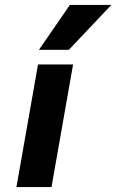

<svg xmlns="http://www.w3.org/2000/svg" viewBox="-20 -763 474 783"><path d="M434 -743 261 -560H139L265 -743ZM135 -500H278L190 0H47Z"/></svg>

Font: Overused Grotesk
Style: Bold Italic
Weight: 700
Italic angle: -10°
Version: Version 0.003